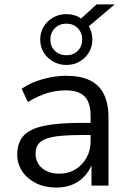

<svg xmlns="http://www.w3.org/2000/svg" viewBox="-20 -840 587 869"><path d="M235 9Q184 9 144 -10.5Q104 -30 81 -64Q58 -98 58 -140Q58 -194 86.5 -225.5Q115 -257 179.5 -270.5Q244 -284 352 -284H404V-229H354Q294 -229 253 -225Q212 -221 187.5 -211.5Q163 -202 152 -185.5Q141 -169 141 -145Q141 -104 170.5 -79Q200 -54 249 -54Q290 -54 321.5 -73.5Q353 -93 371.5 -126Q390 -159 390 -200V-315Q390 -376 363 -403.5Q336 -431 277 -431Q233 -431 191.5 -418Q150 -405 106 -378L78 -438Q105 -457 138.5 -470Q172 -483 208.5 -490Q245 -497 280 -497Q343 -497 385.5 -477Q428 -457 449.5 -415Q471 -373 471 -307V0H394V-112H401Q391 -76 368 -48.5Q345 -21 311.5 -6Q278 9 235 9ZM280 -546Q247 -546 220 -561.5Q193 -577 177.5 -603Q162 -629 162 -661Q162 -693 177.5 -719Q193 -745 220 -760.5Q247 -776 280 -776Q300 -776 316.5 -771Q333 -766 347 -756L417 -820H499L382 -721Q390 -708 394 -693Q398 -678 398 -661Q398 -629 382.5 -603Q367 -577 340.5 -561.5Q314 -546 280 -546ZM280 -590Q312 -590 332 -610Q352 -630 352 -661Q352 -692 332 -712.5Q312 -733 280 -733Q249 -733 228.5 -712.5Q208 -692 208 -661Q208 -630 228.5 -610Q249 -590 280 -590Z"/></svg>

Font: Nunito Sans 11pt
Style: Regular
Weight: 400
Version: Version 3.101;gftools[0.9.27]